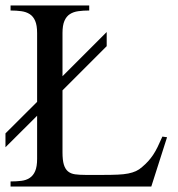

<svg xmlns="http://www.w3.org/2000/svg" viewBox="-20 -682 651 702"><path d="M533.2 0H18.6V-18.6Q40 -18.6 57.9 -20.8Q75.7 -22.9 88.6 -31.5Q101.6 -40 108.6 -56.4Q115.7 -72.8 115.7 -101.1V-258.8L0 -143.6V-194.3L115.7 -309.6V-561Q115.7 -589.4 108.6 -605.7Q101.6 -622.1 88.6 -630.4Q75.7 -638.7 57.9 -641.1Q40 -643.6 18.6 -643.6V-662.1H306.2V-643.6Q284.2 -643.6 266.4 -641.1Q248.5 -638.7 235.6 -630.4Q222.7 -622.1 215.6 -605.7Q208.5 -589.4 208.5 -561V-403.3L370.1 -564.9V-513.2L208.5 -351.6V-125Q208.5 -96.7 213.4 -80.3Q218.3 -64 228.5 -55.4Q238.8 -46.9 254.4 -44.7Q270 -42.5 292 -42.5H358.9Q388.7 -42.5 410.6 -43.5Q432.6 -44.4 448.7 -47.6Q464.8 -50.8 477.1 -56.4Q489.3 -62 499.5 -71.3Q512.2 -82 521.7 -92.5Q531.2 -103 539.8 -115.7Q548.3 -128.4 556.2 -144.5Q564 -160.6 573.7 -182.6L590.8 -180.2Z"/></svg>

Font: Doulos SIL Phon
Style: Regular
Weight: 400
Designer: Walt Agee, Victor Gaultney, Peter Martin, Debbi Hosken, Becca Hirsbrunner
Foundry: SIL International
Version: Version 5.000